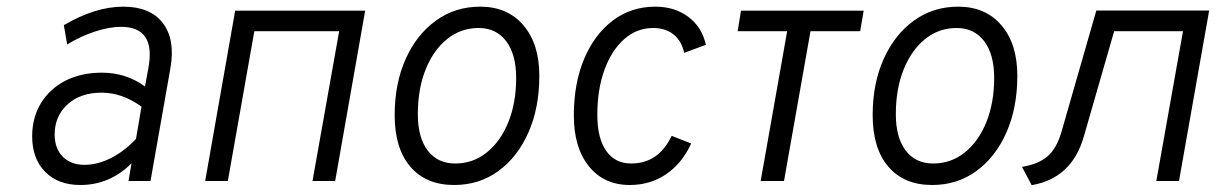

<svg xmlns="http://www.w3.org/2000/svg" viewBox="-20 -543 3648 576"><path d="M221 12Q154.5 12 115.5 -27.5Q76.5 -67 76.5 -134Q76.5 -190.5 102.8 -233.5Q129 -276.5 176.2 -300.8Q223.5 -325 285.5 -325Q358.5 -325 415 -283.5L425 -338Q448.5 -462.5 343 -462.5Q308.5 -462.5 265.2 -448.5Q222 -434.5 181.5 -409.5L171.5 -467.5Q266 -523 349.5 -523Q430.5 -523 468.2 -474.2Q506 -425.5 491.5 -340L431.5 0H365.5L374.5 -53Q309 12 221 12ZM233.5 -48.5Q272.5 -48.5 312.8 -68.8Q353 -89 388 -126.5L404.5 -223Q347 -265 284.5 -265Q221.5 -265 182.8 -230Q144 -195 144 -139.5Q144 -97.5 168.2 -73Q192.5 -48.5 233.5 -48.5Z M595.5 0 685.5 -511H1075.5L985.5 0H917.5L997.5 -449.5H743L663.5 0Z M1342.5 12Q1258 12 1211 -43Q1164 -98 1164 -197.5Q1164 -292.5 1197 -366Q1230 -439.5 1287.8 -481.2Q1345.5 -523 1420.5 -523Q1502.5 -523 1550.2 -467.2Q1598 -411.5 1598 -315.5Q1598 -219.5 1565.2 -145.5Q1532.5 -71.5 1475 -29.8Q1417.5 12 1342.5 12ZM1345.5 -52.5Q1399 -52.5 1440.2 -85.5Q1481.5 -118.5 1505 -176.5Q1528.5 -234.5 1528.5 -309.5Q1528.5 -380 1498.5 -419.5Q1468.5 -459 1416 -459Q1362.5 -459 1321.5 -426Q1280.5 -393 1257 -334.8Q1233.5 -276.5 1233.5 -200.5Q1233.5 -130.5 1263 -91.5Q1292.5 -52.5 1345.5 -52.5Z M1869.5 12Q1792 12 1746.8 -44Q1701.5 -100 1701.5 -196.5Q1701.5 -293 1732.5 -366.5Q1763.5 -440 1818.5 -481.5Q1873.5 -523 1946 -523Q2004.5 -523 2045.5 -492Q2086.5 -461 2097.5 -408.5L2032.5 -384.5Q2025 -420 2000.8 -439.5Q1976.5 -459 1939.5 -459Q1890.5 -459 1852.8 -425.8Q1815 -392.5 1793.5 -333.8Q1772 -275 1772 -198.5Q1772 -128.5 1798.5 -90.5Q1825 -52.5 1873.5 -52.5Q1955.5 -52.5 1995 -135.5L2053.5 -112.5Q2026 -52.5 1978.2 -20.2Q1930.5 12 1869.5 12Z M2262 0 2341.5 -449.5H2193L2203 -511H2571L2560.5 -449.5H2411.5L2332 0Z M2776.5 12Q2692 12 2645 -43Q2598 -98 2598 -197.5Q2598 -292.5 2631 -366Q2664 -439.5 2721.8 -481.2Q2779.5 -523 2854.5 -523Q2936.5 -523 2984.2 -467.2Q3032 -411.5 3032 -315.5Q3032 -219.5 2999.2 -145.5Q2966.5 -71.5 2909 -29.8Q2851.5 12 2776.5 12ZM2779.5 -52.5Q2833 -52.5 2874.2 -85.5Q2915.5 -118.5 2939 -176.5Q2962.5 -234.5 2962.5 -309.5Q2962.5 -380 2932.5 -419.5Q2902.5 -459 2850 -459Q2796.5 -459 2755.5 -426Q2714.5 -393 2691 -334.8Q2667.5 -276.5 2667.5 -200.5Q2667.5 -130.5 2697 -91.5Q2726.5 -52.5 2779.5 -52.5Z M3075 12.5 3046 -42.5Q3094.5 -50 3122.5 -74Q3150.5 -98 3165 -149.5L3269 -511.5H3607.5L3517 0H3449L3529 -449.5H3322.5L3231.5 -133.5Q3195.5 -8 3075 12.5Z"/></svg>

Font: Overpass Light
Style: Italic
Weight: 300
Italic angle: -10°
Designer: Delve Withrington, Dave Bailey, Thomas Jockin
Foundry: Delve Fonts LLC
Version: Version 4.000; ttfautohint (v1.8.3)